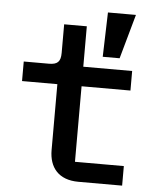

<svg xmlns="http://www.w3.org/2000/svg" viewBox="-54 -814 708 861"><g transform="rotate(5 300.0 -384.0)"><path d="M523 -768H397L391 -568H467ZM528 0V-88H308V-428H528V-516H308V-698H206V-569C206 -529 191 -516 153 -516H40V-428H199V-131C199 -54 241 0 331 0Z"/></g></svg>

Font: IBM Plex Mono Medm
Style: Regular
Weight: 500
Monospace: yes
Designer: Mike Abbink, Paul van der Laan, Pieter van Rosmalen
Foundry: Bold Monday
Version: Version 2.004